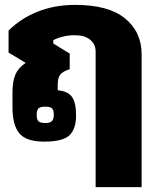

<svg xmlns="http://www.w3.org/2000/svg" viewBox="-20 -564 634 785"><path d="M371 -353Q371 -383 348.5 -401.5Q326 -420 286 -420Q238 -420 198 -400V-386L265 -345V-281Q236 -272 226 -258.5Q216 -245 216 -217V-195Q258 -191 274.5 -167.5Q291 -144 291 -92Q291 -37 264 -11Q237 15 161 15Q87 15 59 -19Q31 -53 31 -125V-185Q31 -232 43 -259.5Q55 -287 85 -307L15 -349V-439Q65 -489 134.5 -516.5Q204 -544 287 -544Q424 -544 491.5 -488.5Q559 -433 559 -342V201H371ZM200 -95Q200 -114 192.5 -121Q185 -128 165 -128Q145 -128 137.5 -121Q130 -114 130 -95Q130 -75 137.5 -68Q145 -61 165 -61Q185 -61 192.5 -69Q200 -77 200 -95Z"/></svg>

Font: Pridi
Style: Bold
Weight: 700
Designer: Katatrad Team
Foundry: CadsonDemak
Version: Version 1.001